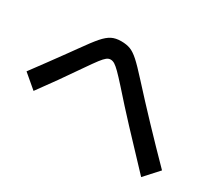

<svg xmlns="http://www.w3.org/2000/svg" viewBox="-107 -844 1152 1018"><g transform="rotate(30 469.0 -334.5)"><path d="M498 -410.2Q460.4 -452.1 440.4 -471.9Q420.4 -491.7 407.5 -499.8Q394.5 -507.8 381.8 -507.8Q369.6 -507.8 358.2 -499Q346.7 -490.2 329.1 -467.3Q311.5 -444.3 277.3 -394.5Q193.4 -271.5 110.4 -159.2L26.4 -230.5Q61 -276.4 98.4 -327.9Q135.7 -379.4 167 -421.9Q190.4 -455.1 202.1 -470.7Q248 -535.6 274.4 -565.9Q300.8 -596.2 324.7 -608.2Q348.6 -620.1 381.8 -620.1Q415.5 -620.1 439 -610.8Q462.4 -601.6 490.7 -576.2Q519 -550.8 570.3 -494.1Q725.6 -323.2 911.1 -134.8L833 -48.8Q715.8 -172.4 641.6 -252Q567.4 -331.5 498 -410.2Z"/></g></svg>

Font: Pretendard JP SemiBold
Style: Regular
Weight: 600
Designer: Base glyphs from Inter by Rasmus Andersson; Hangeul glyphs from Noto Sans CJK(Source Han Sans) by Jang Soo-young and Kan
Foundry: Kil Hyung-jin
Version: Version 1.309